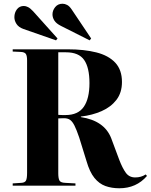

<svg xmlns="http://www.w3.org/2000/svg" viewBox="-20 -994 807 1028"><path d="M619 14Q578 14 544.5 2Q511 -10 485.5 -41.5Q460 -73 443 -132L404 -258Q390 -299 379 -321Q368 -343 355.5 -352Q343 -361 323 -361Q313 -361 305 -360.5Q297 -360 292 -360V-66Q292 -40 298 -28Q304 -16 329 -15L384 -12V0H48V-12L94 -15Q113 -16 119 -27Q125 -38 125 -69V-671Q125 -695 118.5 -705Q112 -715 91 -716L48 -718V-730H342Q430 -730 495.5 -713.5Q561 -697 597 -658.5Q633 -620 633 -555Q633 -498 603.5 -459.5Q574 -421 524 -399Q474 -377 413 -370V-367Q538 -348 575 -255L619 -137Q636 -93 654 -68.5Q672 -44 704 -44Q736 -44 760 -60L767 -52Q710 14 619 14ZM331 -378Q398 -378 428.5 -422Q459 -466 459 -549Q459 -632 430.5 -673Q402 -714 333 -714H292V-379Q304 -378 313.5 -378Q323 -378 331 -378ZM460 -778 307 -855Q281 -868 271 -884Q261 -900 261 -917Q261 -938 275.5 -956Q290 -974 315 -974Q327 -974 339.5 -967.5Q352 -961 364 -943L468 -788ZM280 -778 105 -839Q80 -848 68.5 -865.5Q57 -883 57 -902Q57 -926 70.5 -944Q84 -962 108 -962Q118 -962 130 -956Q142 -950 157 -934L288 -788Z"/></svg>

Font: Literata 72pt
Style: Bold
Weight: 700
Designer: Latin by Veronika Burian and Jose Scaglione. Greek by Irene Vlachou. Cyrillic by Vera Evstafieva.
Foundry: TypeTogether
Version: Version 3.002